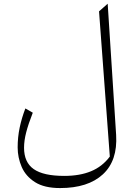

<svg xmlns="http://www.w3.org/2000/svg" viewBox="-20 -752 704 1009"><path d="M545.9 -732.4 590.3 -43Q598.6 92.3 520.5 164.3Q442.4 236.3 295.9 236.3Q212.9 236.3 164.1 205.3Q115.2 174.3 94 125.2Q72.8 76.2 72.8 22.5Q72.8 -31.2 83.5 -82Q94.2 -132.8 113.3 -182.1L152.3 -159.7Q128.9 -100.1 117.7 -56.6Q106.4 -13.2 106.4 24.4Q106.4 101.1 157.2 136.7Q208 172.4 317.9 172.4Q399.4 172.4 458.5 147.9Q517.6 123.5 557.1 70.8L500.5 -692.4Z"/></svg>

Font: Pinar-DS3-FD Light
Style: Regular
Weight: 300
Designer: Amin Abedi
Version: Version 3.000